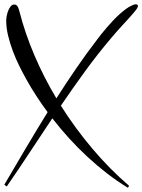

<svg xmlns="http://www.w3.org/2000/svg" viewBox="-30 -690 664 897"><path d="M605.5 -669.9Q608.4 -669.9 611.3 -668.2Q614.3 -666.5 614.3 -662.1Q614.3 -658.2 612.1 -653.8Q609.9 -649.4 606.4 -645Q603 -640.6 599.6 -636.7Q596.2 -632.8 594.2 -629.9Q567.9 -599.6 541.5 -571.3Q515.1 -543 489.3 -512.2Q425.3 -436.5 367.7 -357.4Q310.1 -278.3 254.4 -196.3Q321.3 -90.3 401.4 4.4Q481.4 99.1 573.2 178.2L567.4 187Q518.1 157.2 470.9 120.8Q423.8 84.5 379.2 43.2Q334.5 2 293 -43.7Q251.5 -89.4 214.4 -137.2Q160.6 -57.1 108.4 22.5Q56.2 102.1 1.5 181.2L-9.8 172.9Q40 87.4 90.1 3.2Q140.1 -81.1 192.4 -166Q136.7 -241.2 93.3 -318.8Q77.1 -347.7 60.3 -381.6Q43.5 -415.5 30 -451.4Q16.6 -487.3 7.8 -523.7Q-1 -560.1 -1 -594.2Q-1 -602.1 1.2 -614.7Q3.4 -627.4 8.1 -639.4Q12.7 -651.4 19.8 -660.2Q26.9 -668.9 37.1 -668.9Q43 -668.9 46.9 -665.8Q50.8 -662.6 53.5 -657.7Q56.2 -652.8 57.6 -647.7Q59.1 -642.6 60.1 -639.2Q86.9 -534.2 130.9 -431.4Q174.8 -328.6 233.4 -230.5Q278.8 -301.8 325.9 -370.4Q373 -439 424.3 -505.9Q432.1 -516.6 443.6 -531Q455.1 -545.4 468.8 -561.3Q482.4 -577.1 497.6 -593.3Q512.7 -609.4 528.1 -623.3Q543.5 -637.2 558.1 -647.9Q572.8 -658.7 585.4 -664.1Q589.8 -666.5 595 -668.2Q600.1 -669.9 605.5 -669.9Z"/></svg>

Font: Montez
Style: Regular
Weight: 400
Designer: Astigmatic (AOETI)
Foundry: Astigmatic (AOETI)
Version: Version 1.001